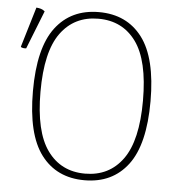

<svg xmlns="http://www.w3.org/2000/svg" viewBox="-51 -749 758 810"><g transform="rotate(5 327.5 -344.0)"><path d="M336 12Q218 12 152.5 -74.5Q87 -161 87 -344Q87 -527 152.5 -613.5Q218 -700 336 -700Q454 -700 519.5 -613.5Q585 -527 585 -344Q585 -161 519.5 -74.5Q454 12 336 12ZM336 -16Q438 -16 495.5 -95.5Q553 -175 553 -344Q553 -514 495.5 -593Q438 -672 336 -672Q234 -672 176.5 -593Q119 -514 119 -344Q119 -175 176.5 -95.5Q234 -16 336 -16ZM43 -521Q39 -520 30.5 -521Q22 -522 20 -526L71 -696Q82 -695 90.5 -692.5Q99 -690 107 -683Z"/></g></svg>

Font: Arima Thin
Style: Regular
Weight: 100
Designer: Joana Correia and Natanael Gama
Foundry: NDISCOVER
Version: Version 1.101;gftools[0.9.23]